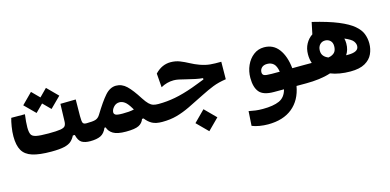

<svg xmlns="http://www.w3.org/2000/svg" viewBox="-69 -882 3068 1512"><g transform="rotate(-15 1465.0 -126.0)"><path d="M261.2 4.9Q164.1 4.9 107.7 -12.9Q51.3 -30.8 27.1 -72.8Q2.9 -114.7 2.9 -188Q2.9 -225.6 9.8 -267.3Q16.6 -309.1 24.4 -334L135.7 -333.5Q131.3 -298.8 129.2 -275.1Q127 -251.5 127 -228.5Q127 -190.4 136 -171.4Q145 -152.3 176.8 -145.8Q208.5 -139.2 276.9 -139.2Q343.3 -139.2 373.8 -144.3Q404.3 -149.4 413.1 -162.6Q421.9 -175.8 422.4 -198.7L426.8 -340.3L552.2 -342.3L550.8 -206.5Q550.8 -163.6 556.9 -151.4Q563 -139.2 585.9 -139.2Q622.6 -139.2 622.6 -75.7Q622.6 -34.2 610.1 -14.6Q597.7 4.9 580.1 4.9Q535.2 4.9 509.8 -10.5Q484.4 -25.9 472.7 -74.2H457Q444.3 -48.8 425 -31Q405.8 -13.2 368.2 -4.2Q330.6 4.9 261.2 4.9ZM349.1 -319.3 288.1 -380.4 227.1 -319.3 141.1 -404.8 227.1 -491.2 288.1 -429.7 349.1 -491.2 435.1 -404.8Z M577.1 4.9Q564 4.9 557.9 -9.3Q551.8 -23.4 551.8 -56.2Q551.8 -69.8 555.4 -89.4Q559.1 -108.9 566.9 -124Q574.7 -139.2 585.9 -139.2Q638.2 -139.2 660.4 -146.5Q682.6 -153.8 697.3 -177.7Q755.4 -272.9 796.1 -319.1Q836.9 -365.2 885.7 -365.2Q933.6 -365.2 971.4 -329.1Q1009.3 -293 1058.1 -215.8Q1079.6 -182.6 1096.7 -166Q1113.8 -149.4 1131.3 -144.3Q1148.9 -139.2 1171.9 -139.2Q1208.5 -139.2 1208.5 -65.9Q1208.5 -24.4 1196 -9.8Q1183.6 4.9 1166 4.9Q1114.3 4.9 1084 -11.5Q1053.7 -27.8 1029.8 -59.6H1017.1Q1005.9 -26.9 974.9 -11Q943.8 4.9 870.1 4.9Q799.8 4.9 766.4 -15.1Q732.9 -35.2 723.1 -68.8H713.4Q695.3 -25.9 663.8 -10.5Q632.3 4.9 577.1 4.9ZM974.1 -147.5Q970.2 -154.3 966.8 -159.7Q941.9 -201.7 920.9 -216.8Q899.9 -231.9 878.4 -231.9Q849.6 -231.9 830.3 -210.2Q811 -188.5 811 -167Q811 -154.8 823.2 -147Q835.4 -139.2 881.3 -139.2Q908.2 -139.2 930.2 -140.9Q952.1 -142.6 974.1 -147.5Z M1166 4.9Q1153.3 4.9 1145.5 -12.9Q1137.7 -30.8 1137.7 -72.3Q1137.7 -111.3 1147.5 -125.2Q1157.2 -139.2 1173.3 -139.2Q1241.7 -139.2 1309.3 -152.1Q1377 -165 1460.9 -194.8Q1490.7 -205.6 1515.9 -215.6Q1541 -225.6 1564.5 -234.4V-245.1Q1535.6 -247.6 1502.9 -254.4Q1470.2 -261.2 1433.6 -270.5Q1399.4 -279.3 1377.2 -283.9Q1355 -288.6 1335.9 -288.6Q1280.3 -288.6 1230.5 -260.3L1221.7 -374Q1250.5 -404.3 1282.2 -418.5Q1314 -432.6 1348.1 -432.6Q1389.2 -432.6 1424.1 -418.7Q1459 -404.8 1492.7 -386.5Q1526.4 -368.2 1564 -354.5Q1608.9 -338.4 1646.2 -335Q1683.6 -331.5 1736.3 -332.5L1734.9 -190.4Q1672.9 -181.2 1627.2 -163.1Q1581.5 -145 1528.8 -118.2Q1452.6 -79.6 1395.3 -52Q1337.9 -24.4 1284.4 -9.8Q1231 4.9 1166 4.9ZM1503.9 171.4 1414.6 82 1503.9 -7.8 1593.3 82Z M1965.8 239.3Q1931.2 239.3 1896.2 233.4Q1861.3 227.5 1835.9 216.8L1843.3 98.6Q1872.1 104.5 1898.2 107.9Q1924.3 111.3 1957 111.3Q2042.5 111.3 2091.8 89.4Q2141.1 67.4 2157.2 4.9H2074.7Q1989.3 4.9 1956.8 -34.2Q1924.3 -73.2 1924.3 -149.9Q1924.3 -204.1 1945.3 -251Q1966.3 -297.9 2003.7 -326.7Q2041 -355.5 2089.8 -355.5Q2165 -355.5 2209 -296.9Q2252.9 -238.3 2263.2 -138.7L2343.8 -139.2Q2366.2 -139.2 2375.7 -118.7Q2385.3 -98.1 2385.3 -67.4Q2385.3 -35.6 2373 -15.4Q2360.8 4.9 2338.9 4.9H2259.3Q2239.7 116.7 2164.6 178Q2089.4 239.3 1965.8 239.3ZM2161.1 -137.7Q2152.8 -185.5 2132.3 -204.1Q2111.8 -222.7 2080.1 -222.7Q2050.8 -222.7 2035.4 -207.3Q2020 -191.9 2020 -169.9Q2020 -152.3 2033.4 -145Q2046.9 -137.7 2096.2 -137.7Q2105 -137.7 2113.3 -137.7Q2121.6 -137.7 2129.9 -137.7Q2137.7 -137.7 2145.3 -137.7Q2152.8 -137.7 2161.1 -137.7Z M2337.9 4.9Q2309.6 4.9 2309.6 -71.3Q2309.6 -100.1 2318.6 -119.6Q2327.6 -139.2 2343.8 -139.2Q2352.1 -139.2 2360.4 -139.2Q2368.7 -139.2 2377 -139.2Q2388.2 -139.2 2399.4 -139.2Q2410.6 -139.2 2421.9 -139.2Q2410.6 -171.9 2410.6 -210.9Q2410.6 -259.3 2431.2 -296.6Q2451.7 -334 2484.9 -355.5L2504.9 -451.2Q2633.3 -420.4 2711.7 -387.9Q2790 -355.5 2830.8 -320.8Q2871.6 -286.1 2885.7 -248.8Q2899.9 -211.4 2899.9 -170.9Q2899.9 -125.5 2881.6 -85.4Q2863.3 -45.4 2819.6 -20.3Q2775.9 4.9 2699.7 4.9Q2655.3 4.9 2614.5 -2Q2573.7 -8.8 2539.6 -22.5Q2494.6 -7.8 2443.8 -1.5Q2393.1 4.9 2337.9 4.9ZM2560.5 -146.5Q2572.8 -148.4 2580.6 -151.4Q2606.4 -161.1 2616.7 -178.2Q2627 -195.3 2627 -222.2Q2627 -251 2609.9 -266.8Q2592.8 -282.7 2568.4 -282.7Q2542 -282.7 2525.1 -264.2Q2508.3 -245.6 2508.3 -215.3Q2508.3 -189.5 2522 -172.9Q2535.6 -156.2 2560.5 -146.5ZM2699.2 -127.4Q2708.5 -127.4 2718.3 -127.4Q2758.3 -127.4 2780.3 -139.4Q2802.2 -151.4 2802.2 -177.2Q2802.2 -196.3 2787.8 -215.8Q2773.4 -235.4 2719.7 -258.3Q2724.6 -237.8 2724.6 -217.3Q2724.6 -189.9 2718 -167.7Q2711.4 -145.5 2699.2 -127.4Z"/></g></svg>

Font: Cascadia Mono PL
Style: Bold
Weight: 700
Monospace: yes
Designer: Aaron Bell
Foundry: Saja Typeworks
Version: Version 2404.023; ttfautohint (v1.8.4)